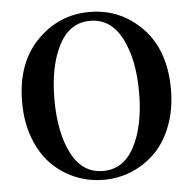

<svg xmlns="http://www.w3.org/2000/svg" viewBox="-54 -814 894 888"><g transform="rotate(-5 393.0 -370.5)"><path d="M197 -371Q197 -216 247 -119Q297 -22 393 -22Q489 -22 539.5 -119.5Q590 -217 590 -371Q590 -523 539.5 -621Q489 -719 393 -719Q297 -719 247 -621.5Q197 -524 197 -371ZM393 -760Q537 -760 637.5 -656.5Q738 -553 738 -371Q738 -280 710 -205Q682 -130 634 -81.5Q586 -33 524 -7Q462 19 393 19Q324 19 262 -6.5Q200 -32 152 -80Q104 -128 75.5 -203Q47 -278 47 -371Q47 -551 148.5 -655.5Q250 -760 393 -760Z"/></g></svg>

Font: Swei Spring CJKtc
Style: Bold
Weight: 700
Version: Version 1.021